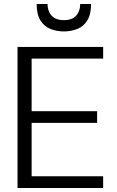

<svg xmlns="http://www.w3.org/2000/svg" viewBox="-20 -933 579 953"><path d="M67 0V-700H492V-642H137V-381H462V-323H137V-58H492V0ZM297 -777Q262 -777 231 -789Q200 -801 181 -831Q162 -861 162 -913H216Q216 -891 224.5 -872.5Q233 -854 251 -843.5Q269 -833 297 -833Q326 -833 343.5 -843.5Q361 -854 369.5 -872.5Q378 -891 378 -913H432Q432 -861 413 -831Q394 -801 363 -789Q332 -777 297 -777Z"/></svg>

Font: Host Grotesk Light
Style: Regular
Weight: 300
Designer: Doukan Karapınar
Foundry: Element Type
Version: Version 1.003